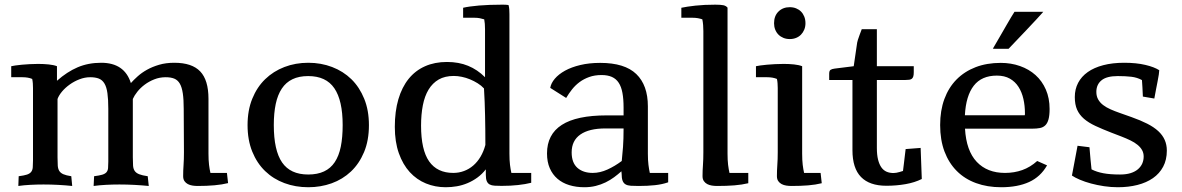

<svg xmlns="http://www.w3.org/2000/svg" viewBox="-20 -786 5035 818"><path d="M762.7 -322.3Q762.7 -362.3 758.8 -388.4Q754.9 -414.6 746.1 -429.7Q737.3 -444.8 722.7 -450.9Q708 -457 686 -457Q660.2 -457 637.5 -448Q614.7 -439 596.4 -425.3Q578.1 -411.6 565.2 -395.3Q552.2 -378.9 545.9 -364.3V-115.7Q545.9 -94.2 546.9 -80.3Q547.9 -66.4 554 -57.6Q560.1 -48.8 573 -43.7Q585.9 -38.6 609.4 -35.2L613.8 6.3Q584.5 3.4 552.7 1.7Q521 0 488.8 0Q459 0 431.4 1.5Q403.8 2.9 378.9 6.3L380.9 -35.2Q403.3 -38.1 415.5 -41.7Q427.7 -45.4 433.6 -52.2Q439.5 -59.1 440.4 -69.8Q441.4 -80.6 441.4 -97.2V-322.3Q441.4 -362.8 437.7 -388.9Q434.1 -415 425 -430.2Q416 -445.3 401.1 -451.2Q386.2 -457 364.3 -457Q341.3 -457 318.6 -448.2Q295.9 -439.5 276.9 -425.8Q257.8 -412.1 244.1 -395.8Q230.5 -379.4 225.1 -364.3V-115.2Q225.1 -93.8 226.1 -80.1Q227.1 -66.4 232.7 -57.6Q238.3 -48.8 250 -43.7Q261.7 -38.6 283.7 -35.2L287.6 6.3Q259.8 3.4 228.8 1.7Q197.8 0 165.5 0Q136.2 0 108.9 1.5Q81.5 2.9 58.1 6.3L59.6 -35.2Q82.5 -38.1 95 -42.2Q107.4 -46.4 113 -54Q118.7 -61.5 119.6 -73.2Q120.6 -85 120.6 -102.1V-410.6Q120.6 -420.4 119.9 -430.7Q119.1 -440.9 117.2 -449.7Q100.1 -457 75.2 -457H27.8V-503.9Q33.7 -505.4 45.7 -507.1Q57.6 -508.8 73.2 -510.3Q88.9 -511.7 106.9 -512.7Q125 -513.7 142.6 -513.7Q166 -513.7 187.5 -511.5Q209 -509.3 222.7 -503.9V-441.9Q265.6 -480 310.8 -499.3Q356 -518.6 411.1 -518.6Q510.3 -518.6 537.6 -432.1Q549.3 -445.3 566.4 -460.7Q583.5 -476.1 606.2 -488.8Q628.9 -501.5 657.7 -510Q686.5 -518.6 722.7 -518.6Q797.9 -518.6 833 -481.7Q868.2 -444.8 868.2 -365.2V-131.3Q868.2 -103.5 870.6 -83.7Q873 -64 876.5 -49.3H946.8L951.7 -5.9Q926.3 0.5 893.8 3.4Q861.3 6.3 821.8 6.3Q811 6.3 800 4.6Q789.1 2.9 780.3 -1.7Q771.5 -6.3 765.9 -14.4Q760.3 -22.5 760.3 -35.6Q760.3 -59.6 762 -83Q763.7 -106.4 763.7 -137.2Z M1551.8 -252.9Q1551.8 -187.5 1531 -137.9Q1510.3 -88.4 1475.1 -55.2Q1439.9 -22 1393.1 -5.1Q1346.2 11.7 1293.5 11.7Q1238.8 11.7 1191.7 -5.9Q1144.5 -23.4 1109.6 -57.1Q1074.7 -90.8 1054.7 -140.1Q1034.7 -189.5 1034.7 -252.9Q1034.7 -315.9 1054.7 -365.2Q1074.7 -414.6 1109.6 -448.5Q1144.5 -482.4 1191.7 -500.5Q1238.8 -518.6 1293.5 -518.6Q1347.7 -518.6 1395 -500.5Q1442.4 -482.4 1477.1 -448.5Q1511.7 -414.6 1531.7 -365.2Q1551.8 -315.9 1551.8 -252.9ZM1146.5 -253.4Q1146.5 -145 1181.9 -93.8Q1217.3 -42.5 1293 -42.5Q1332.5 -42.5 1360.6 -55.7Q1388.7 -68.8 1406.2 -95.2Q1423.8 -121.6 1431.9 -161.1Q1439.9 -200.7 1439.9 -253.4Q1439.9 -357.9 1404.5 -409.9Q1369.1 -461.9 1293 -461.9Q1253.9 -461.9 1226.1 -448.5Q1198.2 -435.1 1180.7 -408.7Q1163.1 -382.3 1154.8 -343.3Q1146.5 -304.2 1146.5 -253.4Z M2047.9 -168.5Q2047.9 -234.9 2046.6 -293.9Q2045.4 -353 2042 -409.2Q2030.8 -421.4 2015.1 -431.2Q1999.5 -440.9 1982.4 -448Q1965.3 -455.1 1947.5 -458.7Q1929.7 -462.4 1913.6 -462.4Q1875.5 -462.4 1849.1 -447.3Q1822.8 -432.1 1805.9 -404.3Q1789.1 -376.5 1781.5 -337.4Q1773.9 -298.3 1773.9 -251Q1773.9 -147.5 1808.3 -98.4Q1842.8 -49.3 1911.1 -49.3Q1935.1 -49.3 1956.8 -57.4Q1978.5 -65.4 1996.3 -80.8Q2014.2 -96.2 2027.3 -118.4Q2040.5 -140.6 2047.9 -168.5ZM2150.4 -131.3Q2150.4 -103.5 2152.8 -83.7Q2155.3 -64 2158.7 -49.3H2243.2V-7.3Q2218.3 -1 2186.8 2.4Q2155.3 5.9 2117.2 5.9Q2100.1 5.9 2087.4 5.1Q2074.7 4.4 2066.4 0Q2058.1 -4.4 2054 -13.9Q2049.8 -23.4 2049.8 -41V-64.5Q2033.7 -43.9 2013.9 -29.5Q1994.1 -15.1 1972.2 -5.9Q1950.2 3.4 1926.5 7.6Q1902.8 11.7 1878.9 11.7Q1834 11.7 1794.7 -4.4Q1755.4 -20.5 1725.8 -52.7Q1696.3 -85 1679.2 -133.3Q1662.1 -181.6 1662.1 -245.6Q1662.1 -311.5 1677.2 -363Q1692.4 -414.6 1720.9 -450Q1749.5 -485.4 1790.8 -503.7Q1832 -522 1884.3 -522Q1934.6 -522 1974.4 -505.6Q2014.2 -489.3 2046.4 -457V-661.1Q2046.4 -686.5 2043 -703.6Q2033.7 -706.5 2023.7 -708.5Q2013.7 -710.4 2000.5 -710.4H1953.1V-752.9Q1978 -758.8 2021 -762.5Q2064 -766.1 2118.7 -766.1Q2127 -766.1 2134 -765.9Q2141.1 -765.6 2146.5 -764.6Q2148.9 -756.3 2149.7 -746.6Q2150.4 -736.8 2150.4 -725.6Z M2628.9 -100.1Q2631.8 -126.5 2634.3 -159.9Q2636.7 -193.4 2636.7 -238.8H2559.6Q2489.7 -238.8 2452.6 -212.9Q2415.5 -187 2415.5 -136.7Q2415.5 -92.8 2439.9 -71Q2464.4 -49.3 2505.4 -49.3Q2536.1 -49.3 2567.9 -63.7Q2599.6 -78.1 2628.9 -100.1ZM2826.7 -9.3Q2801.8 -0.5 2770.5 2.9Q2739.3 6.3 2701.2 6.3Q2681.2 6.3 2667.2 5.4Q2653.3 4.4 2644.8 -0.7Q2636.2 -5.9 2632.3 -16.6Q2628.4 -27.3 2628.4 -46.4L2627.4 -56.2Q2612.8 -43 2596.2 -30.8Q2579.6 -18.6 2560.1 -9Q2540.5 0.5 2518.1 6.1Q2495.6 11.7 2469.2 11.7Q2434.6 11.7 2405.3 2.7Q2376 -6.3 2355 -24.4Q2334 -42.5 2322.3 -69.3Q2310.5 -96.2 2310.5 -132.3Q2310.5 -213.4 2373.5 -253.9Q2436.5 -294.4 2564.9 -294.4H2636.7V-327.6Q2636.7 -364.3 2631.8 -390.4Q2627 -416.5 2616 -433.3Q2605 -450.2 2586.9 -458.3Q2568.8 -466.3 2543 -466.3Q2513.7 -466.3 2490.5 -458Q2467.3 -449.7 2449.2 -436.3Q2431.2 -422.9 2417.2 -405.3Q2403.3 -387.7 2392.1 -368.7L2324.2 -411.6Q2327.6 -431.6 2343.8 -450.7Q2359.9 -469.7 2387.2 -484.9Q2414.6 -500 2452.4 -509Q2490.2 -518.1 2537.1 -518.1Q2641.6 -518.1 2690.9 -470.5Q2740.2 -422.9 2740.2 -333V-131.3Q2740.2 -103.5 2742.7 -83.7Q2745.1 -64 2748.5 -49.3H2826.7Z M2976.6 -653.8Q2976.6 -666.5 2975.6 -679.2Q2974.6 -691.9 2972.2 -703.6Q2963.9 -706.5 2953.4 -708.5Q2942.9 -710.4 2929.7 -710.4H2882.8V-752.9Q2905.3 -757.8 2942.6 -762Q2980 -766.1 3027.3 -766.1Q3050.8 -766.1 3062 -763.7Q3073.2 -761.2 3079.6 -753.4V-131.3Q3079.6 -103.5 3082 -83.7Q3084.5 -64 3087.9 -49.3H3168V-5.4Q3141.6 1 3108.9 3.7Q3076.2 6.3 3034.7 6.3Q3023.9 6.3 3012.9 4.6Q3002 2.9 2993.2 -1.7Q2984.4 -6.3 2978.8 -14.4Q2973.1 -22.5 2973.1 -35.6Q2973.1 -59.6 2974.9 -83Q2976.6 -106.4 2976.6 -137.2Z M3277.8 -687Q3277.8 -718.3 3296.6 -736.8Q3315.4 -755.4 3344.7 -755.4Q3359.4 -755.4 3371.6 -750.5Q3383.8 -745.6 3392.6 -736.8Q3401.4 -728 3406.5 -715.3Q3411.6 -702.6 3411.6 -687Q3411.6 -672.4 3406.5 -659.9Q3401.4 -647.5 3392.6 -638.4Q3383.8 -629.4 3371.6 -624.5Q3359.4 -619.6 3344.7 -619.6Q3330.1 -619.6 3317.9 -624.5Q3305.7 -629.4 3296.6 -638.4Q3287.6 -647.5 3282.7 -659.9Q3277.8 -672.4 3277.8 -687ZM3481 -5.4Q3455.6 1 3423.3 3.7Q3391.1 6.3 3351.6 6.3Q3340.8 6.3 3329.8 4.6Q3318.8 2.9 3310.1 -1.7Q3301.3 -6.3 3295.7 -14.4Q3290 -22.5 3290 -35.6Q3290 -59.6 3291.7 -83Q3293.5 -106.4 3293.5 -137.2V-411.1Q3293.5 -420.9 3292.7 -431.2Q3292 -441.4 3290 -449.7Q3272.5 -457 3248 -457H3200.7V-503.9Q3206.5 -505.4 3219 -507.1Q3231.4 -508.8 3247.3 -510.3Q3263.2 -511.7 3281.7 -512.7Q3300.3 -513.7 3318.8 -513.7Q3342.3 -513.7 3363 -511.5Q3383.8 -509.3 3397.5 -503.9V-131.3Q3397.5 -103.5 3399.9 -83.7Q3402.3 -64 3405.8 -49.3H3476.1Z M3630.4 -594.2Q3631.3 -604.5 3635 -616.5Q3638.7 -628.4 3642.6 -638.2L3651.4 -661.6H3715.8V-503.9H3873V-478.5Q3873 -467.3 3871.1 -460.7Q3869.1 -454.1 3865 -450.7Q3860.8 -447.3 3854.2 -446.3Q3847.7 -445.3 3838.4 -445.3H3715.8V-155.8Q3715.8 -126.5 3720.9 -106Q3726.1 -85.4 3735.1 -72.8Q3744.1 -60.1 3757.3 -54.4Q3770.5 -48.8 3786.6 -48.8Q3792 -48.8 3799.1 -50Q3806.2 -51.3 3812.5 -53.2Q3819.8 -55.2 3827.1 -57.6Q3829.1 -73.7 3831.1 -89.8Q3833 -104 3834.7 -120.1Q3836.4 -136.2 3838.4 -150.9L3902.3 -155.8L3907.2 -23.4Q3877 -8.3 3838.1 -1.5Q3799.3 5.4 3756.3 5.4Q3684.6 5.4 3648.2 -32Q3611.8 -69.3 3611.8 -146V-445.3H3512.7V-471.7Q3512.7 -484.4 3518.3 -488.3Q3523.9 -492.2 3535.6 -493.7L3617.2 -503.9Z M4276.9 -578.1Q4252.9 -578.1 4239.5 -578.1Q4226.1 -578.1 4219.5 -578.1Q4212.9 -578.1 4211.4 -578.4Q4210 -578.6 4210 -578.6Q4230 -612.8 4244.4 -637.9Q4258.8 -663.1 4269.5 -681.4Q4280.3 -699.7 4287.8 -712.6Q4295.4 -725.6 4302.2 -735.8H4424.8Q4424.8 -735.8 4418.9 -729Q4413.1 -722.2 4396.7 -704.6Q4380.4 -687 4351.6 -656.5Q4322.8 -626 4276.9 -578.1ZM4345.7 -294.9Q4346.7 -296.9 4346.7 -298.8Q4346.7 -300.8 4346.7 -303.2Q4346.7 -335.4 4340.1 -364.5Q4333.5 -393.6 4319.3 -415.8Q4305.2 -438 4282.5 -450.9Q4259.8 -463.9 4227.1 -463.9Q4162.1 -463.9 4128.7 -420.9Q4095.2 -377.9 4090.8 -294.9ZM4440.9 -81.5Q4413.1 -32.7 4364.3 -10.5Q4315.4 11.7 4245.6 11.7Q4186.5 11.7 4138.4 -5.9Q4090.3 -23.4 4056.4 -57.4Q4022.5 -91.3 4003.9 -140.6Q3985.4 -189.9 3985.4 -253.4Q3985.4 -314.9 4003.4 -364Q4021.5 -413.1 4055.2 -447.3Q4088.9 -481.4 4136.5 -499.8Q4184.1 -518.1 4243.7 -518.1Q4287.6 -518.1 4325.7 -504.6Q4363.8 -491.2 4391.8 -466.1Q4419.9 -440.9 4435.8 -404.3Q4451.7 -367.7 4451.7 -321.8Q4451.7 -293.9 4447 -277.3Q4442.4 -260.7 4433.3 -252Q4424.3 -243.2 4410.4 -240.5Q4396.5 -237.8 4377.4 -237.8H4091.3Q4096.7 -143.6 4141.4 -96.4Q4186 -49.3 4261.7 -49.3Q4301.3 -49.3 4335.4 -61.5Q4369.6 -73.7 4398.9 -100.1Z M4621.6 -158.7Q4624 -129.4 4626 -107.2Q4627.9 -85 4630.4 -64.5Q4652.3 -53.2 4680.9 -47.9Q4709.5 -42.5 4752 -42.5Q4778.3 -42.5 4797.4 -48.6Q4816.4 -54.7 4828.6 -65.4Q4840.8 -76.2 4846.7 -89.8Q4852.5 -103.5 4852.5 -119.1Q4852.5 -134.3 4845.7 -146.5Q4838.9 -158.7 4826.4 -168.9Q4814 -179.2 4796.4 -187.7Q4778.8 -196.3 4757.3 -204.6L4715.3 -220.7Q4676.3 -235.8 4647 -249.5Q4617.7 -263.2 4598.1 -280Q4578.6 -296.9 4568.8 -318.8Q4559.1 -340.8 4559.1 -372.6Q4559.1 -405.8 4573.2 -432.9Q4587.4 -460 4614.3 -479Q4641.1 -498 4680.4 -508.3Q4719.7 -518.6 4769.5 -518.6Q4821.3 -518.6 4859.6 -509.5Q4897.9 -500.5 4918.9 -486.8Q4918.9 -481 4917 -468.5Q4915 -456.1 4911.9 -439.7Q4908.7 -423.3 4905 -404.3Q4901.4 -385.3 4897.9 -366.2L4849.1 -374.5Q4848.1 -396.5 4847.2 -414.6Q4846.2 -432.6 4845.2 -444.8Q4824.7 -456.1 4799.8 -459Q4774.9 -461.9 4742.2 -461.9Q4694.8 -461.9 4672.9 -443.8Q4650.9 -425.8 4650.9 -394.5Q4650.9 -376 4658.7 -362.3Q4666.5 -348.6 4679.9 -338.4Q4693.4 -328.1 4711.7 -320.1Q4730 -312 4751 -304.7L4800.8 -287.1Q4839.4 -273.4 4867.7 -259Q4896 -244.6 4914.6 -227.5Q4933.1 -210.4 4942.1 -189.9Q4951.2 -169.4 4951.2 -144.5Q4951.2 -105 4935.5 -75.7Q4919.9 -46.4 4892.1 -27.1Q4864.3 -7.8 4825.9 2Q4787.6 11.7 4742.7 11.7Q4713.4 11.7 4683.8 7.3Q4654.3 2.9 4628.2 -4.2Q4602.1 -11.2 4580.8 -20.3Q4559.6 -29.3 4546.9 -38.1L4570.8 -165Z"/></svg>

Font: Tienne
Style: Regular
Weight: 400
Designer: vernon adams
Foundry: vernon adams
Version: Version 1.001